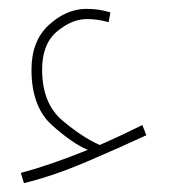

<svg xmlns="http://www.w3.org/2000/svg" viewBox="-20 -357 395 433"><path d="M310 -52 301 -75Q255 -52 205 -30Q166 -47 120.5 -85.5Q75 -124 75 -200Q75 -258 108.5 -286Q142 -314 176 -314Q200 -314 225 -307L229 -329Q204 -337 175 -337Q130 -337 90.5 -301Q51 -265 51 -200Q51 -116 97.5 -74.5Q144 -33 178 -19Q94 15 27 33L34 56Q100 40 176 7.5Q252 -25 310 -52Z"/></svg>

Font: Noto Sans Arabic Condensed Thin
Style: Regular
Weight: 250
Width: 3
Designer: Nadine Chahine
Foundry: Monotype Imaging Inc.
Version: 1.001